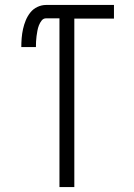

<svg xmlns="http://www.w3.org/2000/svg" viewBox="-20 -755 540 775"><path d="M220 0V-681H166Q155 -681 148 -672Q141 -663 137 -652.5Q133 -642 131 -631Q129 -620 127.5 -609Q126 -598 125.5 -587Q125 -576 125 -565H66Q66 -583 67.5 -601.5Q69 -620 73 -638Q77 -656 84 -673Q91 -690 102.5 -704.5Q114 -719 131 -727Q148 -735 166 -735H440V-680H280V0Z"/></svg>

Font: Iosevka SS18 Light
Style: Regular
Weight: 300
Monospace: yes
Designer: Belleve Invis
Foundry: Belleve Invis
Version: Version 25.1.1; ttfautohint (v1.8.4)